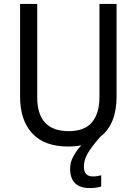

<svg xmlns="http://www.w3.org/2000/svg" viewBox="-20 -734 694 975"><path d="M406 111Q406 138 418 150Q430 162 451 162Q465 162 475.5 160Q486 158 494 156V213Q481 217 467 219Q453 221 436 221Q336 221 336 122Q336 90 353 59Q370 28 393 4Q361 10 325 10Q206 10 144 -56.5Q82 -123 82 -243V-714H169V-240Q169 -68 329 -68Q410 -68 447.5 -113.5Q485 -159 485 -241V-714H572V-242Q572 -175 551.5 -123Q531 -71 489 -39Q444 12 425 45.5Q406 79 406 111Z"/></svg>

Font: Noto Sans Tamil SemiCondensed
Style: Regular
Weight: 400
Width: 4
Designer: Jelle Bosma - Monotype Design Team
Foundry: Monotype Imaging Inc.
Version: Version 2.004; ttfautohint (v1.8.4.7-5d5b)